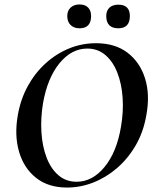

<svg xmlns="http://www.w3.org/2000/svg" viewBox="-20 -830 695 862"><path d="M281 12Q197 12 142 -31.5Q87 -75 65.5 -149Q44 -223 60 -313Q72 -383 104 -442Q136 -501 183.5 -544.5Q231 -588 289 -612Q347 -636 411 -636Q497 -636 553 -593Q609 -550 631.5 -477Q654 -404 637 -313Q624 -237 589 -177Q554 -117 505 -75Q456 -33 398.5 -10.5Q341 12 281 12ZM324 -14Q395 -14 449.5 -80.5Q504 -147 523 -260Q535 -329 530.5 -392Q526 -455 506.5 -504.5Q487 -554 453 -583Q419 -612 372 -612Q301 -612 247 -546Q193 -480 173 -366Q162 -299 166 -236Q170 -173 189 -123Q208 -73 242 -43.5Q276 -14 324 -14ZM337 -703Q312.2 -703 297.1 -717.5Q282 -731.9 282 -758Q282 -782 297.1 -796Q312.2 -810 337 -810Q362.3 -810 375.7 -796Q389 -782 389 -758Q389 -703 337 -703ZM511.4 -703Q457 -703 457 -758Q457 -782.2 471.3 -795.6Q485.5 -809 511.4 -809Q563 -809 563 -758Q563 -703 511.4 -703Z"/></svg>

Font: Cormorant Light
Style: Italic
Weight: 300
Italic angle: -10°
Designer: Christian Thalmann (Catharsis Fonts)
Foundry: Catharsis Fonts
Version: Version 4.000